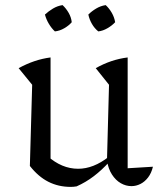

<svg xmlns="http://www.w3.org/2000/svg" viewBox="-20 -723 624 752"><path d="M480 -64 579 -70Q573 -45 560 -28Q547 -11 530 -2.5Q513 6 495 6Q473 6 453 -5.5Q433 -17 418.5 -39.5Q404 -62 399 -94L407 -391L355 -456Q415 -490 480 -498ZM280 7Q274 8 268 8.5Q262 9 257 9Q209 9 169.5 -11Q130 -31 97 -73L166 -112Q222 -62 286 -62Q346 -62 406 -109L408 -89Q379 -57 347.5 -33Q316 -9 280 7ZM97 -73 106 -391 53 -456Q115 -490 178 -498V-87ZM225 -703Q239 -690 249 -672.5Q259 -655 261 -636Q250 -623 232 -612.5Q214 -602 195 -600Q182 -612 171.5 -629.5Q161 -647 156 -666Q170 -679 187.5 -689.5Q205 -700 225 -703ZM394 -703Q408 -690 418 -672.5Q428 -655 431 -636Q419 -623 401 -612.5Q383 -602 365 -600Q350 -612 340 -629.5Q330 -647 326 -666Q339 -679 356.5 -689.5Q374 -700 394 -703Z"/></svg>

Font: Piazzolla Thin
Style: Regular
Weight: 400
Version: Version 2.001